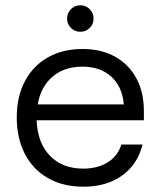

<svg xmlns="http://www.w3.org/2000/svg" viewBox="-20 -695 607 725"><path d="M295 10Q218.3 10 161.7 -22.1Q105 -54.2 74.2 -113.3Q43.3 -172.5 43.3 -251.7Q43.3 -330.8 74.2 -388.8Q105 -446.7 160.8 -478.3Q216.7 -510 291.7 -510Q362.5 -510 414.2 -481.2Q465.8 -452.5 494.6 -400Q523.3 -347.5 523.3 -275.8V-240.8H118.3Q121.7 -155 168.8 -106.7Q215.8 -58.3 294.2 -58.3Q348.3 -58.3 386.2 -81.7Q424.2 -105 438.3 -149.2H518.3Q499.2 -73.3 440.4 -31.7Q381.7 10 295 10ZM122.5 -300.8H447.5Q441.7 -368.3 400 -405.8Q358.3 -443.3 290.8 -443.3Q223.3 -443.3 178.8 -405.8Q134.2 -368.3 122.5 -300.8ZM283.3 -575Q262.5 -575 247.9 -589.6Q233.3 -604.2 233.3 -625Q233.3 -645.8 247.9 -660.4Q262.5 -675 283.3 -675Q304.2 -675 318.8 -660.4Q333.3 -645.8 333.3 -625Q333.3 -604.2 318.8 -589.6Q304.2 -575 283.3 -575Z"/></svg>

Font: Funnel Display Light
Style: Regular
Weight: 300
Designer: NORD ID, Kristian Moeller
Foundry: Dicotype
Version: Version 1.000